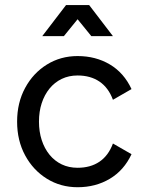

<svg xmlns="http://www.w3.org/2000/svg" viewBox="-20 -743 598 772"><path d="M136.7 -253.9Q136.7 -294.4 147.7 -328.1Q158.7 -361.8 179.2 -387Q199.7 -412.1 228.3 -425.8Q256.8 -439.5 292 -439.5Q343.8 -439.5 379.9 -415Q416 -390.6 434.1 -341.8L508.8 -384.8Q478.5 -450.2 421.6 -483.9Q364.7 -517.6 292 -517.6Q223.6 -517.6 168.5 -483.4Q113.3 -449.2 81.1 -389.6Q48.8 -330.1 48.8 -253.9Q48.8 -177.7 81.1 -118.2Q113.3 -58.6 168.5 -24.4Q223.6 9.8 292 9.8Q364.7 9.8 421.6 -24.2Q478.5 -58.1 508.8 -123L434.1 -166Q416 -117.2 379.9 -92.8Q343.8 -68.4 292 -68.4Q256.8 -68.4 228.3 -82Q199.7 -95.7 179.2 -120.8Q158.7 -146 147.7 -179.9Q136.7 -213.9 136.7 -253.9ZM347.2 -597.7H434.1L338.4 -722.7H245.6ZM236.8 -597.7 338.4 -722.7H245.6L149.9 -597.7Z"/></svg>

Font: Giphurs SC
Style: Regular
Weight: 400
Version: Version 0.920